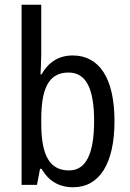

<svg xmlns="http://www.w3.org/2000/svg" viewBox="-20 -873 548 810"><path d="M154 -646V-853H71V-93H136L149 -161H155C185 -110 228 -83 289 -83C398 -83 463 -181 463 -362C463 -544 398 -639 287 -639C227 -639 184 -610 155 -559H151C152 -586 154 -617 154 -646ZM269 -567C344 -567 377 -498 377 -363C377 -222 342 -154 271 -154C188 -154 154 -220 154 -353V-368C154 -488 179 -567 269 -567Z"/></svg>

Font: Noto Sans Kannada UI Condensed
Style: Regular
Weight: 400
Width: 3
Designer: Jelle Bosma - Monotype Design Team
Foundry: Monotype Imaging Inc.
Version: Version 2.005